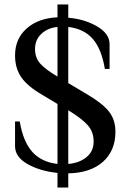

<svg xmlns="http://www.w3.org/2000/svg" viewBox="-20 -755 572 855"><path d="M236 15Q158 7 102.5 -24.5Q47 -56 47 -104V-214H68Q83 -124 124 -78.5Q165 -33 236 -25V-292L166 -334Q101 -372 74 -412Q47 -452 47 -508Q47 -582 98.5 -628Q150 -674 236 -678V-735H284V-676Q357 -670 412.5 -637.5Q468 -605 468 -558V-448H447Q432 -538 392.5 -582.5Q353 -627 284 -635V-385L368 -335Q436 -295 465 -258.5Q494 -222 494 -168Q494 -84 438.5 -34.5Q383 15 284 17V80H236ZM236 -635Q193 -631 164.5 -604.5Q136 -578 136 -537Q136 -498 159 -472Q182 -446 236 -414ZM397 -125Q397 -167 371.5 -196.5Q346 -226 284 -264V-25Q333 -29 365 -55Q397 -81 397 -125Z"/></svg>

Font: El Messiri Medium
Style: Regular
Weight: 500
Designer: Mohamed Gaber
Foundry: Kief Type Foundry
Version: Version 2.007